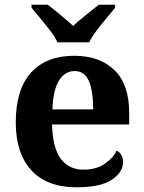

<svg xmlns="http://www.w3.org/2000/svg" viewBox="-20 -786 611 816"><path d="M306 10Q179 10 113 -62.5Q47 -135 47 -265Q47 -406 112 -477.5Q177 -549 295 -549Q404 -549 466.5 -488Q529 -427 529 -308V-257H201Q204 -157 238.5 -111Q273 -65 335 -65Q387 -65 423 -88.5Q459 -112 476 -146Q503 -131 503 -97Q503 -54 455 -22Q407 10 306 10ZM376 -321Q376 -398 358 -441Q340 -484 297 -484Q255 -484 230 -442.5Q205 -401 203 -321ZM224 -606Q214 -629 193.5 -655.5Q173 -682 151.5 -708Q130 -734 114 -753V-766H183Q204 -750 236.5 -723Q269 -696 291 -676Q306 -690 326 -706.5Q346 -723 366 -739Q386 -755 400 -766H469V-753Q454 -734 432 -708Q410 -682 390 -655.5Q370 -629 359 -606Z"/></svg>

Font: Noto Serif Toto
Style: Bold
Weight: 700
Designer: Monotype Design Team
Foundry: Monotype Imaging Inc.
Version: Version 2.001; ttfautohint (v1.8.4.7-5d5b)